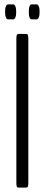

<svg xmlns="http://www.w3.org/2000/svg" viewBox="-20 -857 202 877"><path d="M16.6 -768.6Q11.2 -768.6 7.3 -776.4Q3.4 -784.2 3.4 -796.4V-809.1Q3.4 -821.3 7.3 -829.1Q11.2 -836.9 16.6 -836.9H40.5Q45.9 -836.9 49.8 -829.1Q53.7 -821.3 53.7 -809.1V-796.4Q53.7 -784.2 49.8 -776.4Q45.9 -768.6 40.5 -768.6ZM124 -768.6Q118.7 -768.6 115.2 -776.4Q111.8 -784.2 111.8 -796.4V-809.1Q111.8 -821.3 115.2 -829.1Q118.7 -836.9 124 -836.9H147.5Q152.8 -836.9 156.7 -829.1Q160.6 -821.3 160.6 -809.1V-796.4Q160.6 -784.2 156.7 -776.4Q152.8 -768.6 147.5 -768.6ZM65.9 0Q59.6 0 57.1 -4.2Q54.7 -8.3 54.7 -22.9V-679.2Q54.7 -693.8 57.1 -698Q59.6 -702.1 65.9 -702.1H98.1Q104.5 -702.1 106.9 -698Q109.4 -693.8 109.4 -679.2V-22.9Q109.4 -8.3 106.9 -4.2Q104.5 0 98.1 0Z"/></svg>

Font: BenchNine Light
Style: Regular
Weight: 300
Version: Version 1 ; ttfautohint (v0.92.18-e454-dirty) -l 8 -r 50 -G 